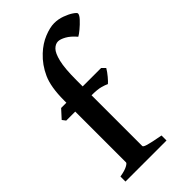

<svg xmlns="http://www.w3.org/2000/svg" viewBox="-223 -781 846 846"><g transform="rotate(-45 200.5 -358.0)"><path d="M401.4 -671.4Q401.4 -662.1 387 -646.5Q372.6 -630.9 355.5 -616.7Q338.4 -602.5 329.6 -598.1Q307.6 -624 286.6 -635.5Q265.6 -647 252 -647Q235.8 -647 221.4 -632.6Q207 -618.2 197.8 -579.8Q188.5 -541.5 188.5 -469.2V-429.7H303.2L319.3 -413.6Q310.5 -398.4 296.4 -381.6Q282.2 -364.7 274.4 -358.4Q263.7 -363.8 244.4 -369.1Q225.1 -374.5 188.5 -374.5V-58.1Q188.5 -52.7 208 -46.9Q227.5 -41 281.2 -31.2V0H25.4V-31.2Q56.6 -36.6 71.8 -44.7Q86.9 -52.7 86.9 -58.1V-374.5H30.8L18.6 -390.6L54.2 -429.7H86.9V-443.8Q86.9 -526.9 108.4 -574.7Q129.9 -622.6 167 -657.2Q198.7 -687 234.6 -701.4Q270.5 -715.8 296.4 -715.8Q321.8 -715.8 345.9 -707Q370.1 -698.2 385.7 -687.5Q401.4 -676.8 401.4 -671.4Z"/></g></svg>

Font: Namdhinggo SemiBold
Style: Regular
Weight: 600
Designer: Victor Gaultney
Foundry: SIL International
Version: Version 3.001